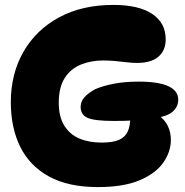

<svg xmlns="http://www.w3.org/2000/svg" viewBox="-20 -750 751 781"><path d="M533 -261Q507 -259 485.5 -258.5Q464 -258 444 -258Q365 -258 336.5 -270.5Q308 -283 308 -315Q308 -337 323.5 -354.5Q339 -372 367 -387Q396 -400 441 -409Q486 -418 544 -418Q626 -418 665.5 -399Q705 -380 705 -345Q705 -316 682.5 -296Q660 -276 609 -270ZM621 -284Q650 -264 662.5 -238Q675 -212 675 -181Q675 -133 644.5 -89Q614 -45 548.5 -17Q483 11 378 11Q258 11 179.5 -32Q101 -75 62.5 -152.5Q24 -230 24 -334Q24 -450 75.5 -539.5Q127 -629 220.5 -679.5Q314 -730 441 -730Q544 -730 599 -693.5Q654 -657 654 -590Q654 -545 624.5 -519.5Q595 -494 537 -494Q516 -494 493 -497Q470 -500 446.5 -502Q423 -504 399 -504Q351 -504 309.5 -487.5Q268 -471 243.5 -433Q219 -395 219 -332Q219 -275 241.5 -239Q264 -203 303 -186.5Q342 -170 393 -170Q440 -170 465 -181.5Q490 -193 500 -216Q510 -239 510 -273Q510 -284 508.5 -297Q507 -310 503 -323Z"/></svg>

Font: DynaPuff SemiBold
Style: Regular
Weight: 600
Designer: Toshi Omagari, Jennifer Daniel
Foundry: Google Fonts
Version: Version 2.000